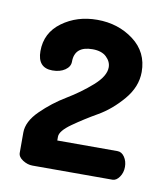

<svg xmlns="http://www.w3.org/2000/svg" viewBox="-55 -779 433 496"><g transform="rotate(10 161.0 -531.0)"><path d="M31 -626Q31 -674 70 -702.5Q109 -731 162 -731Q217 -731 257.5 -700.5Q298 -670 298 -618Q298 -579 269 -545Q240 -511 206 -491.5Q172 -472 143 -451.5Q114 -431 114 -416V-406H272Q283 -406 290.5 -395Q298 -384 298 -369Q298 -354 290 -342.5Q282 -331 272 -331H62Q49 -331 36.5 -339Q24 -347 24 -358V-411Q24 -440 53.5 -469Q83 -498 118 -519Q153 -540 182.5 -566Q212 -592 212 -615Q212 -630 199.5 -642Q187 -654 163 -654Q116 -654 116 -613Q116 -600 103 -591Q90 -582 70 -582Q31 -582 31 -626Z"/></g></svg>

Font: Dosis
Style: Bold
Weight: 700
Designer: Edgar Tolentino, Pablo Impallari, Igino Marini
Foundry: Edgar Tolentino, Pablo Impallari, Igino Marini
Version: Version 1.007